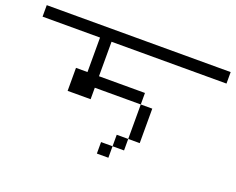

<svg xmlns="http://www.w3.org/2000/svg" viewBox="-102 -866 1205 981"><g transform="rotate(20 500.0 -375.5)"><path d="M1000 -625V-687.5H0V-625H312.5V-437.5H250Q250 -437.5 250 -312.5H375V-375H625V-187.5H562.5V-125H500V-62.5H562.5V-125H625V-187.5H687.5V-375H625V-437.5H375V-625Z"/></g></svg>

Font: CalcUnifontExMono
Style: Regular
Weight: 500
Version: Version 15.0.06